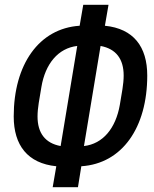

<svg xmlns="http://www.w3.org/2000/svg" viewBox="-20 -747 640 798"><path d="M199 31H304L318 -56C488 -67 592 -217 592 -433C592 -553 535 -628 416 -640L431 -727H326L311 -640C142 -629 37 -479 37 -263C37 -143 95 -68 214 -56ZM232 -140C167 -152 136 -195 136 -263C136 -280 138 -300 141 -319L152 -385C168 -482 222 -547 301 -556ZM398 -556C463 -544 494 -501 494 -433C494 -416 492 -396 489 -377L478 -311C461 -214 408 -149 329 -140Z"/></svg>

Font: IBM Mono Medium
Style: Italic
Weight: 500
Italic angle: -9°
Monospace: yes
Designer: Mike Abbink, Paul van der Laan, Pieter van Rosmalen
Foundry: Bold Monday
Version: Version 2.3